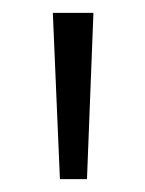

<svg xmlns="http://www.w3.org/2000/svg" viewBox="-20 -734 225 298"><path d="M125 -714H62L73 -456H115Z"/></svg>

Font: Noto Sans Gujarati UI ExtraCondensed Light
Style: Regular
Weight: 300
Width: 2
Designer: Jelle Bosma - Monotype Design Team, Universal Thirst
Foundry: Monotype Imaging Inc.
Version: Version 2.106